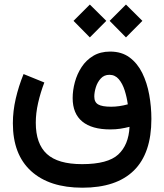

<svg xmlns="http://www.w3.org/2000/svg" viewBox="-20 -623 742 867"><path d="M475.1 -528.8 548.8 -602.5 623 -528.8 548.8 -454.1ZM312 -528.8 385.7 -602.5 460 -528.8 385.7 -454.1ZM180.2 -250.5Q162.6 -204.6 152.1 -158.2Q141.6 -111.8 141.6 -68.8Q141.6 26.4 191.7 72.3Q241.7 118.2 350.6 118.2Q466.8 118.2 513.9 74.7Q561 31.2 564.9 -50.3Q543.5 -44.9 522.9 -41.7Q502.4 -38.6 477.5 -38.6Q395 -38.6 351.6 -74.2Q308.1 -109.9 308.1 -180.2Q308.1 -215.3 318.1 -252.2Q328.1 -289.1 348.6 -320.3Q369.1 -351.6 401.1 -370.8Q433.1 -390.1 477.5 -390.1Q529.3 -390.1 564.9 -363.8Q600.6 -337.4 622.3 -293.5Q644 -249.5 653.8 -195.3Q663.6 -141.1 663.6 -85.9Q663.6 69.3 584.5 147Q505.4 224.6 352.1 224.6Q203.1 224.6 120.6 149.7Q38.1 74.7 38.1 -66.4Q38.1 -121.1 51 -177.2Q64 -233.4 86.4 -288.6ZM557.1 -151.9Q552.7 -184.1 543 -214.8Q533.2 -245.6 516.4 -265.4Q499.5 -285.2 474.1 -285.2Q450.2 -285.2 435.1 -268.6Q419.9 -252 412.8 -229Q405.8 -206.1 405.8 -187Q405.8 -161.6 423.3 -151.4Q440.9 -141.1 481.9 -141.1Q518.1 -141.1 557.1 -151.9Z"/></svg>

Font: Vazir Medium FD-WOL
Style: Medium-FD-WOL
Weight: 500
Designer: Saber Rastikerdar
Foundry: Saber Rastikerdar
Version: Version 30.0.0